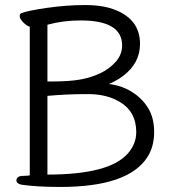

<svg xmlns="http://www.w3.org/2000/svg" viewBox="-20 -731 676 761"><path d="M219 10Q126 10 65 1Q45 -3 45 -17Q45 -23 51 -28.5Q57 -34 73.5 -34Q90 -34 98 -36V-625Q85 -629 71.5 -643Q58 -657 58 -666.5Q58 -676 65 -679Q91 -689 167.5 -700Q244 -711 318 -711Q392 -711 441 -690Q535 -651 535 -557Q535 -481 468 -430Q439 -409 411 -398Q459 -393 500 -368.5Q541 -344 566 -304.5Q591 -265 591 -207.5Q591 -150 564 -108Q488 10 219 10ZM168 -39Q414 -39 487 -123Q520 -161 520 -207Q520 -287 458 -325Q409 -356 338 -358H319Q245 -358 168 -351ZM168 -408H181Q256 -408 299.5 -416Q343 -424 379 -441.5Q415 -459 439.5 -487Q464 -515 464 -551Q464 -650 300 -650Q230 -650 168 -633Z"/></svg>

Font: LXGW WenKai TC
Style: Regular
Weight: 400
Designer: LXGW / Fontworks Inc.
Foundry: LXGW / Fontworks Inc.
Version: Version 1.330